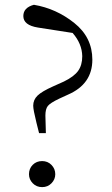

<svg xmlns="http://www.w3.org/2000/svg" viewBox="-20 -766 466 799"><path d="M210 -41Q210 -19.5 194.3 -3.4Q178.7 12.7 155.3 12.7Q131.8 12.7 116.2 -3.4Q100.6 -19.5 100.6 -41Q100.6 -64.5 116.2 -80.1Q131.8 -95.7 155.3 -95.7Q178.7 -95.7 194.3 -79.6Q210 -63.5 210 -41ZM282.2 -628.9 137.7 -651.4Q77.1 -661.1 77.1 -699.2Q77.1 -734.4 121.1 -746.1Q213.9 -730.5 289.1 -670.4Q364.3 -610.4 364.3 -517.6Q364.3 -416 262.7 -372.1L226.6 -355.5Q189.5 -337.9 179.2 -325.2Q168.9 -312.5 168.9 -285.2L170.9 -211.9H142.6L131.8 -254.9Q118.2 -309.6 118.2 -326.2Q118.2 -350.6 136.2 -368.2Q154.3 -385.7 200.2 -406.2L246.1 -426.8Q288.1 -447.3 305.2 -471.2Q322.3 -495.1 322.3 -532.2Q321.3 -584 282.2 -628.9Z"/></svg>

Font: GenYoMin TW TTF Light
Style: Regular
Weight: 300
Version: Version 1.300